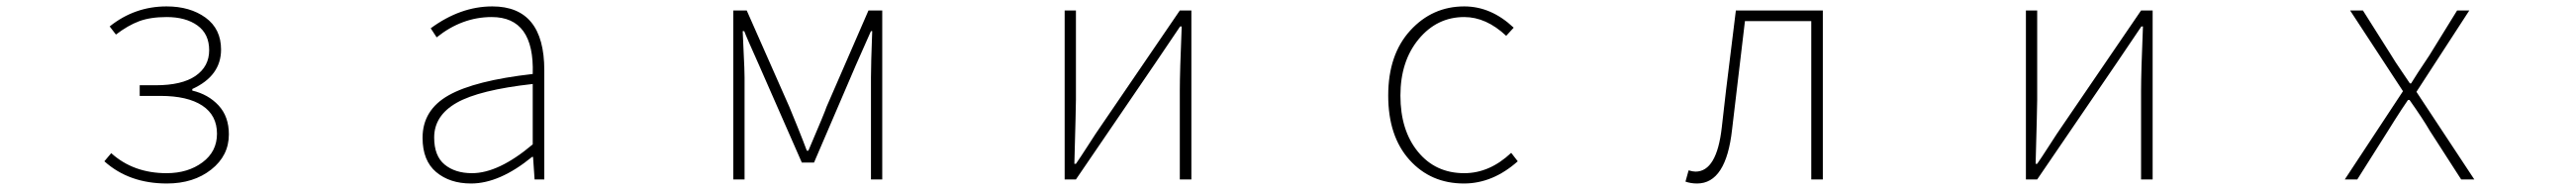

<svg xmlns="http://www.w3.org/2000/svg" viewBox="-20 -560 8040 593"><path d="M501 12.7Q382.8 12.7 305.7 -56.6L327.1 -82Q396.5 -19.5 500 -19.5Q566.4 -19.5 611.8 -53.2Q657.2 -86.9 657.2 -142.6Q657.2 -200.2 611.3 -230.5Q565.4 -260.7 480.5 -260.7H416V-293.9H465.8Q547.9 -293.9 590.3 -323.2Q632.8 -352.5 632.8 -403.3Q632.8 -454.1 596.2 -480.5Q559.6 -506.8 500 -506.8Q449.2 -506.8 414.1 -493.7Q378.9 -480.5 341.8 -452.1L322.3 -477.5Q400.4 -540 500 -540Q573.2 -540 621.6 -504.9Q669.9 -469.7 669.9 -405.3Q669.9 -323.2 580.1 -282.2V-277.3Q629.9 -265.6 662.1 -231Q694.3 -196.3 694.3 -140.6Q694.3 -74.2 639.2 -30.8Q584 12.7 501 12.7Z M1450.2 12.7Q1383.8 12.7 1341.3 -22.9Q1298.8 -58.6 1298.8 -129.9Q1298.8 -216.8 1380.4 -262.7Q1461.9 -308.6 1642.6 -329.1Q1648.4 -506.8 1514.6 -506.8Q1421.9 -506.8 1342.8 -443.4L1324.2 -471.7Q1417 -540 1516.6 -540Q1678.7 -540 1678.7 -340.8V0H1648.4L1643.6 -70.3H1640.6Q1539.1 12.7 1450.2 12.7ZM1453.1 -19.5Q1536.1 -19.5 1642.6 -109.4V-297.9Q1475.6 -279.3 1405.3 -239.3Q1335 -199.2 1335 -130.9Q1335 -73.2 1367.7 -46.4Q1400.4 -19.5 1453.1 -19.5Z M2268.6 0V-527.3H2310.5L2443.4 -226.6Q2449.2 -212.9 2468.8 -164.6Q2488.3 -116.2 2498 -89.8H2502.9Q2554.7 -210.9 2559.6 -226.6L2690.4 -527.3H2733.4V0H2698.2V-318.4Q2698.2 -361.3 2702.1 -462.9H2698.2L2651.4 -357.4L2520.5 -52.7H2482.4L2348.6 -357.4Q2308.6 -446.3 2302.7 -462.9H2297.9Q2297.9 -454.1 2300.8 -397.9Q2303.7 -341.8 2303.7 -318.4V0Z M3302.7 0V-527.3H3337.9V-249Q3337.9 -226.6 3333 -48.8H3337.9Q3349.6 -65.4 3376 -106.4Q3402.3 -147.5 3414.1 -164.1L3662.1 -527.3H3698.2V0H3662.1V-277.3Q3662.1 -335 3668 -477.5H3663.1L3585.9 -363.3L3337.9 0Z M4548.8 12.7Q4445.3 12.7 4378.9 -61Q4312.5 -134.8 4312.5 -261.7Q4312.5 -389.6 4381.3 -464.8Q4450.2 -540 4549.8 -540Q4633.8 -540 4704.1 -473.6L4680.7 -448.2Q4618.2 -506.8 4549.8 -506.8Q4464.8 -506.8 4407.7 -438Q4350.6 -369.1 4350.6 -261.7Q4350.6 -153.3 4405.3 -86.4Q4460 -19.5 4549.8 -19.5Q4628.9 -19.5 4696.3 -83L4716.8 -56.6Q4638.7 12.7 4548.8 12.7Z M5276.4 12.7Q5256.8 12.7 5240.2 6.8L5250 -28.3Q5263.7 -24.4 5271.5 -24.4Q5337.9 -24.4 5353.5 -162.1Q5359.4 -215.8 5366.7 -277.3Q5374 -338.9 5383.3 -412.1Q5392.6 -485.4 5397.5 -527.3H5668.9V0H5632.8V-494.1H5425.8Q5419.9 -442.4 5385.7 -156.2Q5367.2 12.7 5276.4 12.7Z M6302.7 0V-527.3H6337.9V-249Q6337.9 -226.6 6333 -48.8H6337.9Q6349.6 -65.4 6376 -106.4Q6402.3 -147.5 6414.1 -164.1L6662.1 -527.3H6698.2V0H6662.1V-277.3Q6662.1 -335 6668 -477.5H6663.1L6585.9 -363.3L6337.9 0Z M7297.9 0 7479.5 -275.4 7314.5 -527.3H7354.5L7443.4 -386.7Q7453.1 -370.1 7473.6 -340.3Q7494.1 -310.5 7501 -299.8H7504.9Q7519.5 -324.2 7561.5 -386.7L7648.4 -527.3H7686.5L7521.5 -273.4L7702.1 0H7661.1L7563.5 -151.4Q7542 -188.5 7500 -248H7495.1Q7485.4 -234.4 7475.1 -218.3Q7464.8 -202.1 7452.1 -182.6Q7439.5 -163.1 7432.6 -151.4L7336.9 0Z"/></svg>

Font: GenEi Gothic M ExtraLight
Style: Regular
Weight: 200
Designer: o_tamon (Modified); [Source Han Sans]
Ryoko NISHIZUKA  (kana & ideographs); Paul D. Hunt (Latin, Greek & Cyrillic); Wenl
Version: Version 1.1a;Original Version 1.004